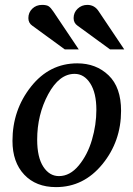

<svg xmlns="http://www.w3.org/2000/svg" viewBox="-20 -753 545 785"><path d="M475 -300Q475 -175 398.5 -81.5Q322 12 209 12Q127 12 79 -39Q31 -90 31 -177Q31 -303 106.5 -398.5Q182 -494 296 -494Q373 -494 424 -445Q475 -396 475 -300ZM374 -304Q374 -373 349 -412Q324 -451 285 -451Q222 -451 177 -367.5Q132 -284 132 -182Q132 -110 157 -71.5Q182 -33 221 -33Q266 -33 302 -76.5Q338 -120 356 -181.5Q374 -243 374 -304ZM488 -551H430L297 -648Q281 -659 281 -679Q281 -702 297.5 -717.5Q314 -733 337 -733Q367 -733 384 -706ZM302 -551H245L112 -648Q96 -659 96 -679Q96 -702 112 -717.5Q128 -733 152 -733Q171 -733 179.5 -727Q188 -721 198 -706Z"/></svg>

Font: Veleka
Style: Italic
Weight: 400
Italic angle: -12°
Designer: Stefan Peev, Context Ltd, 2016; SIL International, 1997-2014.
Foundry: Stefan Peev, Context Ltd, 2016
Version: Version 1.000